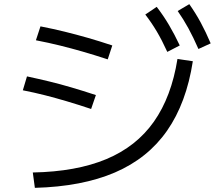

<svg xmlns="http://www.w3.org/2000/svg" viewBox="-20 -875 1040 925"><path d="M138 -44Q348 -48 492.5 -108.5Q637 -169 721.5 -289Q806 -409 835 -591L909 -580Q878 -379 785 -245.5Q692 -112 533.5 -44Q375 24 148 30ZM419 -350Q356 -371 302 -387Q248 -403 197 -416Q146 -429 90 -440L110 -507Q166 -495 217.5 -482.5Q269 -470 323.5 -454Q378 -438 442 -417ZM499 -589Q435 -610 379.5 -626Q324 -642 269.5 -655.5Q215 -669 153 -681L175 -748Q236 -736 291 -722.5Q346 -709 402 -693Q458 -677 521 -656ZM786 -625Q760 -682 735 -724Q710 -766 680 -805L735 -842Q768 -799 794.5 -754Q821 -709 846 -656ZM936 -639Q911 -696 887.5 -739Q864 -782 836 -822L892 -855Q923 -811 947.5 -765.5Q972 -720 995 -666Z"/></svg>

Font: M PLUS 2
Style: Regular
Weight: 400
Designer: Coji Morishita
Foundry: UNDERFOREST DESIGN
Version: Version 1.001